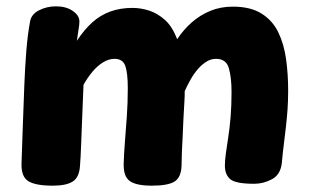

<svg xmlns="http://www.w3.org/2000/svg" viewBox="-20 -576 981 607"><path d="M75 -508Q79 -531 103.5 -543.5Q128 -556 157 -556Q189 -556 210 -541.5Q231 -527 231 -508Q231 -498 228.5 -484Q226 -470 223 -447Q246 -482 271.5 -505Q297 -528 328.5 -539.5Q360 -551 399 -551Q425 -551 451.5 -542.5Q478 -534 501.5 -513Q525 -492 540 -452Q560 -482 586 -505Q612 -528 644.5 -541.5Q677 -555 716 -555Q772 -555 807 -533Q842 -511 860 -473.5Q878 -436 884.5 -388.5Q891 -341 891 -290Q891 -257 889 -229.5Q887 -202 884 -175.5Q881 -149 877.5 -121.5Q874 -94 871 -61Q867 -24 840 -9.5Q813 5 784 5Q725 5 708 -9.5Q691 -24 691 -52Q691 -68 694 -90.5Q697 -113 701.5 -141.5Q706 -170 709 -206Q712 -242 712 -285Q712 -331 703.5 -360.5Q695 -390 663 -390Q647 -390 632.5 -381Q618 -372 605.5 -357.5Q593 -343 582.5 -324.5Q572 -306 564 -288Q564 -269 563 -255Q562 -241 561.5 -228.5Q561 -216 560 -202Q559 -173 557.5 -145.5Q556 -118 555 -94.5Q554 -71 554 -53Q553 -16 532.5 -2.5Q512 11 460 11Q411 11 390.5 -3.5Q370 -18 371 -58Q372 -91 375 -128.5Q378 -166 381 -208.5Q384 -251 384 -297Q384 -346 376 -368Q368 -390 342 -390Q324 -390 306 -379Q288 -368 272.5 -349.5Q257 -331 244 -308Q242 -258 240 -208.5Q238 -159 236.5 -118.5Q235 -78 233 -53Q231 -16 210.5 -2.5Q190 11 147 11Q93 11 70 -3Q47 -17 48 -58Q50 -108 52 -174Q54 -240 57 -309Q59 -361 63 -412.5Q67 -464 75 -508Z"/></svg>

Font: Playpen Sans ExtraBold
Style: Regular
Weight: 800
Designer: Laura Meseguer, Veronika Burian, José Scaglione
Foundry: TypeTogether
Version: Version 1.001